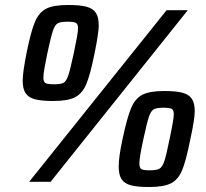

<svg xmlns="http://www.w3.org/2000/svg" viewBox="-20 -729 828 770"><path d="M71 -405Q71 -439 87 -519Q104 -603 120 -641Q136 -679 165 -694Q194 -709 253 -709Q301 -709 327 -702Q353 -695 364.5 -677.5Q376 -660 376 -627Q376 -597 359 -514Q342 -429 326 -391.5Q310 -354 281 -339Q252 -324 193 -324Q146 -324 120 -331Q94 -338 82.5 -355.5Q71 -373 71 -405ZM97 0 648 -688H733L183 0ZM276 -516Q293 -596 293 -615Q293 -633 284 -637.5Q275 -642 250 -642Q223 -642 211.5 -635.5Q200 -629 192 -605Q184 -581 170 -516Q163 -482 158.5 -456.5Q154 -431 154 -419Q154 -400 163 -395.5Q172 -391 197 -391Q224 -391 235 -397Q246 -403 254 -427Q262 -451 276 -516ZM456 -61Q456 -101 472 -174Q490 -258 506 -296Q522 -334 551 -349Q580 -364 639 -364Q686 -364 712 -357Q738 -350 749.5 -332.5Q761 -315 761 -283Q761 -251 743 -169Q726 -84 710.5 -46.5Q695 -9 666 6Q637 21 578 21Q530 21 504.5 14Q479 7 467.5 -10.5Q456 -28 456 -61ZM660 -171Q677 -251 677 -270Q677 -288 668.5 -292.5Q660 -297 635 -297Q608 -297 596.5 -290.5Q585 -284 577 -260Q569 -236 555 -171Q539 -98 539 -73Q539 -55 547.5 -50.5Q556 -46 581 -46Q608 -46 619.5 -52.5Q631 -59 639 -82.5Q647 -106 660 -171Z"/></svg>

Font: Saira Semi Condensed SemiBold
Style: Italic
Weight: 600
Width: 4
Italic angle: -12°
Designer: Hector Gatti with collaboration of the Omnibus-Type team
Foundry: Omnibus-Type
Version: Version 1.001; ttfautohint (v1.8)